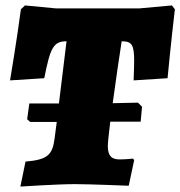

<svg xmlns="http://www.w3.org/2000/svg" viewBox="-20 -678 664 707"><path d="M597 -390C597 -390 610 -527 624 -644L613 -658L492 -647H187L72 -658L57 -644C42 -530 17 -382 17 -382L143 -390C165 -501 176 -526 225 -526L197 -297H88L80 -239L91 -229H189L181 -168C173 -106 154 -90 74 -83L55 9C55 9 192 0 255 0C311 0 454 6 454 6L474 -88L470 -94C470 -94 444 -91 420 -91C390 -91 377 -105 377 -141C377 -153 381 -186 386 -230H498L503 -285L488 -300L395 -298C406 -380 420 -474 428 -526C465 -526 474 -514 474 -454C474 -435 473 -412 472 -382Z"/></svg>

Font: Alegreya SC Black
Style: Italic
Weight: 900
Italic angle: -7°
Designer: Juan Pablo del Peral
Foundry: Huerta Tipografica
Version: Version 2.007;PS 002.007;hotconv 1.0.88;makeotf.lib2.5.64775